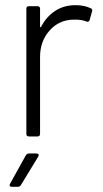

<svg xmlns="http://www.w3.org/2000/svg" viewBox="-20 -528 400 743"><path d="M331 -496Q335 -495 336.5 -491Q338 -487 336 -483L327 -451Q324 -441 314 -445Q294 -453 264 -452Q208 -451 171.5 -409.5Q135 -368 135 -308V-10Q135 0 125 0H92Q82 0 82 -10V-494Q82 -504 92 -504H125Q135 -504 135 -494V-426Q135 -423 136.5 -422.5Q138 -422 139 -424Q159 -463 193 -485.5Q227 -508 272 -508Q307 -508 331 -496ZM92 66H121Q127 66 129 69.5Q131 73 128 78L61 188Q56 195 49 195H26Q20 195 18 191.5Q16 188 19 183L80 73Q85 66 92 66Z"/></svg>

Font: Barlow Light
Style: Regular
Weight: 300
Designer: Jeremy Tribby
Foundry: Tribby Type
Version: Version 1.422